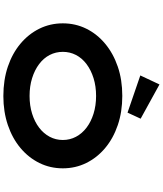

<svg xmlns="http://www.w3.org/2000/svg" viewBox="69 -1052 993 1172"><g transform="rotate(90 566.0 -466.5)"><path d="M567 10Q468 10 387 -17.5Q306 -45 247 -94.5Q188 -144 155.5 -210Q123 -276 123 -353Q123 -430 155.5 -496Q188 -562 247.5 -611.5Q307 -661 387.5 -688.5Q468 -716 566 -716Q663 -716 744 -688.5Q825 -661 884 -611.5Q943 -562 975.5 -496Q1008 -430 1008 -353Q1008 -276 975.5 -210Q943 -144 884 -94.5Q825 -45 744 -17.5Q663 10 567 10ZM566 -150Q625 -150 674.5 -165.5Q724 -181 760 -208.5Q796 -236 815.5 -273Q835 -310 835 -353Q835 -396 815.5 -433Q796 -470 760 -497.5Q724 -525 674.5 -540.5Q625 -556 566 -556Q507 -556 457.5 -540.5Q408 -525 371.5 -497.5Q335 -470 316 -433Q297 -396 297 -353Q297 -310 316 -273Q335 -236 371.5 -208.5Q408 -181 457.5 -165.5Q507 -150 566 -150ZM668 -748 441 -826 496 -943 705 -828Z"/></g></svg>

Font: Lexend Zetta
Style: Bold
Weight: 700
Designer: Bonnie Shaver-Troup, Thomas Jockin
Foundry: Lexend
Version: Version 1.007